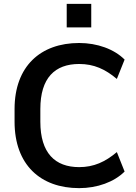

<svg xmlns="http://www.w3.org/2000/svg" viewBox="-20 -948 694 978"><path d="M383.3 -622.1C458.5 -622.1 516.1 -595.7 575.2 -545.9L614.7 -644.5C561.5 -697.8 475.6 -729 383.3 -729C186.5 -729 54.2 -610.4 54.2 -392.6V-328.1C54.2 -108.9 186 10.3 383.3 10.3C475.6 10.3 561.5 -21 614.7 -74.2L575.2 -173.3C516.1 -123.5 458 -96.7 383.3 -96.7C260.3 -96.7 185.5 -168.5 185.5 -328.1V-392.6C185.5 -551.3 259.8 -622.1 383.3 -622.1ZM444.8 -808.6V-928.2H319.8V-808.6Z"/></svg>

Font: Winston SemiBold
Style: Regular
Weight: 600
Designer: Vernon Adams, Kim Jin-seong, David Berlow, Cristiano Sobral
Foundry: The Winston Project Authors
Version: Version 3.004